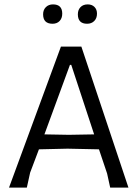

<svg xmlns="http://www.w3.org/2000/svg" viewBox="-20 -853 628 873"><path d="M221 -833Q263 -833 263 -791Q263 -770 251 -757.5Q239 -745 219 -745Q176 -745 176 -788Q176 -808 188.5 -820.5Q201 -833 221 -833ZM379 -833Q398 -833 409.5 -821.5Q421 -810 421 -791Q421 -770 408.5 -757.5Q396 -745 376 -745Q334 -745 334 -788Q334 -808 346 -820.5Q358 -833 379 -833ZM350 -641 564 0H481L467 -64L430 -174L287 -177L157 -174L117 -68L102 0H21L257 -641ZM298 -558 182 -242 293 -240 408 -242 304 -558Z"/></svg>

Font: Alegreya Sans SC
Style: Regular
Weight: 400
Designer: Juan Pablo del Peral
Foundry: Huerta Tipografica
Version: Version 2.007